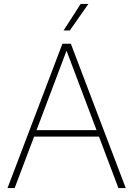

<svg xmlns="http://www.w3.org/2000/svg" viewBox="-20 -964 683 984"><path d="M18.5 0 300 -740H343L624.5 0H587L315 -720H327L55 0ZM142 -264 152 -297H491L501 -264ZM306 -808 393.5 -944H433L338 -808Z"/></svg>

Font: Encode Sans SC Thin
Style: Regular
Weight: 250
Designer: Multiple Designers
Foundry: Impallari Type
Version: Version 3.002